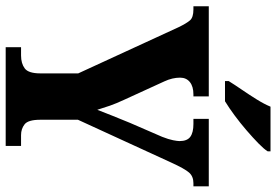

<svg xmlns="http://www.w3.org/2000/svg" viewBox="-168 -803 971 675"><g transform="rotate(90 317.5 -465.5)"><path d="M146 0V-54H175Q203 -54 220.5 -67Q238 -80 238 -122V-255L76 -607Q62 -636 51.5 -648Q41 -660 13 -660H2V-714H319V-660H312Q284 -660 268.5 -647.5Q253 -635 253 -613Q253 -586 266 -558L331 -416Q344 -388 351.5 -366.5Q359 -345 366 -322Q375 -346 387 -375.5Q399 -405 412 -437L461 -550Q470 -573 473 -588.5Q476 -604 476 -611Q476 -638 461 -649Q446 -660 416 -660H398V-714H635V-660H624Q600 -660 586.5 -644.5Q573 -629 552 -583L401 -254V-122Q401 -79 417 -66.5Q433 -54 455 -54H493V0ZM265 -784Q278 -805 295.5 -830.5Q313 -856 329.5 -882.5Q346 -909 355 -931H512V-921Q504 -908 484 -888.5Q464 -869 438.5 -847Q413 -825 386 -805Q359 -785 336 -771H265Z"/></g></svg>

Font: Noto Serif Lao Condensed ExtraBold
Style: Regular
Weight: 800
Width: 3
Designer: Monotype Design Team
Foundry: Monotype Imaging Inc.
Version: Version 2.003; ttfautohint (v1.8.4.7-5d5b)